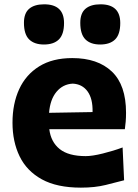

<svg xmlns="http://www.w3.org/2000/svg" viewBox="-20 -842 631 877"><path d="M349.6 15.1Q240.2 15.1 171.1 -22.9Q102.1 -61 69.6 -127.9Q37.1 -194.8 37.1 -281.7Q37.1 -368.2 67.6 -434.6Q98.1 -501 158.9 -538.8Q219.7 -576.7 310.1 -576.7Q426.3 -576.7 491 -515.1Q555.7 -453.6 555.7 -327.1Q555.7 -304.7 554.2 -286.9Q552.7 -269 550.3 -252H205.1Q212.4 -193.4 252.7 -161.1Q293 -128.9 371.6 -128.9Q401.4 -128.9 449.7 -140.9Q498 -152.8 540 -168.5L546.9 -18.6Q511.7 -9.3 462.6 2.9Q413.6 15.1 349.6 15.1ZM402.8 -330.1Q404.3 -391.1 379.9 -424.6Q355.5 -458 312 -460Q267.1 -457.5 238 -422.6Q209 -387.7 204.1 -326.7ZM180.7 -638.7Q136.7 -638.7 113 -662.1Q89.4 -685.5 89.4 -737.8Q89.4 -781.7 113.3 -802Q137.2 -822.3 181.6 -822.3Q272.5 -822.3 272.5 -736.8Q272.5 -685.1 249 -661.9Q225.6 -638.7 180.7 -638.7ZM437.5 -638.7Q393.6 -638.7 370.1 -662.1Q346.7 -685.5 346.7 -737.8Q346.7 -781.7 370.6 -802Q394.5 -822.3 439 -822.3Q529.3 -822.3 529.3 -736.8Q529.3 -685.1 505.9 -661.9Q482.4 -638.7 437.5 -638.7Z"/></svg>

Font: Pinar DS4-Bold
Style: Regular
Weight: 700
Designer: Amin Abedi
Version: Version 2.000